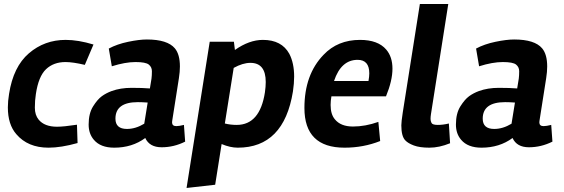

<svg xmlns="http://www.w3.org/2000/svg" viewBox="-20 -720 2797 953"><path d="M221 13Q118 13 61 -54Q19 -102 19 -187Q19 -218 25 -254Q46 -389 123.5 -455.5Q201 -522 306 -522Q368 -522 444 -499L401 -398Q342 -412 305 -412Q246 -412 208.5 -376.5Q171 -341 158 -253Q153 -222 153 -185.5Q153 -149 172 -126Q201 -91 263 -91Q296 -91 362 -101L365 -10Q283 13 221 13Z M899 -17Q843 11 782.5 11Q722 11 701 -35Q636 13 547 13Q479 13 446 -26Q420 -56 420 -102Q420 -157 442 -192Q464 -227 485.5 -242.5Q507 -258 534 -268Q578 -284 633 -284Q688 -284 724 -281L732 -330Q734 -346 734 -366.5Q734 -387 718.5 -399.5Q703 -412 652.5 -412Q602 -412 535 -391L520 -479Q561 -501 616 -512.5Q671 -524 709 -524Q811 -524 848 -480Q873 -450 873 -390Q873 -364 868 -332L835 -122Q834 -117 834 -113Q834 -94 855 -94Q869 -94 893 -100ZM664 -213Q553 -213 553 -131Q553 -80 610 -80Q653 -80 696 -106L713 -211Q685 -213 664 -213Z M1285 -522Q1378 -522 1416 -453Q1440 -407 1440 -340Q1440 -306 1434 -266Q1389 13 1160 13Q1123 13 1080 -5L1048 197L906 213L1021 -513H1141L1146 -472Q1217 -522 1285 -522ZM1155 -100Q1270 -100 1295 -262Q1299 -290 1299 -313Q1299 -408 1223 -408Q1185 -408 1140 -383L1096 -107Q1124 -100 1155 -100Z M1897 -474Q1928 -438 1928 -379Q1928 -320 1896 -242H1625Q1621 -219 1621 -199Q1621 -153 1642 -128Q1671 -92 1732 -92Q1793 -92 1858 -115L1867 -20Q1784 13 1690 13Q1491 13 1491 -184Q1491 -350 1586 -448Q1656 -522 1767 -522Q1856 -522 1897 -474ZM1809 -318Q1813 -340 1813 -356Q1813 -423 1755 -423Q1673 -423 1638 -318Z M2214 -9Q2160 13 2111.5 13Q2063 13 2034 2Q2005 -9 1992 -23Q1972 -43 1972 -98Q1972 -115 1979 -161L2064 -700H2205L2119 -153Q2117 -140 2117 -129.5Q2117 -119 2122 -109.5Q2127 -100 2153 -100Q2179 -100 2208 -107Z M2722 -17Q2666 11 2605.5 11Q2545 11 2524 -35Q2459 13 2370 13Q2302 13 2269 -26Q2243 -56 2243 -102Q2243 -157 2265 -192Q2287 -227 2308.5 -242.5Q2330 -258 2357 -268Q2401 -284 2456 -284Q2511 -284 2547 -281L2555 -330Q2557 -346 2557 -366.5Q2557 -387 2541.5 -399.5Q2526 -412 2475.5 -412Q2425 -412 2358 -391L2343 -479Q2384 -501 2439 -512.5Q2494 -524 2532 -524Q2634 -524 2671 -480Q2696 -450 2696 -390Q2696 -364 2691 -332L2658 -122Q2657 -117 2657 -113Q2657 -94 2678 -94Q2692 -94 2716 -100ZM2487 -213Q2376 -213 2376 -131Q2376 -80 2433 -80Q2476 -80 2519 -106L2536 -211Q2508 -213 2487 -213Z"/></svg>

Font: Rambla
Style: Bold Italic
Weight: 700
Italic angle: -12°
Designer: Martin Sommaruga
Foundry: Martin Sommaruga
Version: Version 1.001